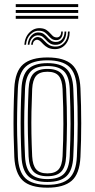

<svg xmlns="http://www.w3.org/2000/svg" viewBox="-20 -879 447 907"><path d="M204 7.6Q123.2 7.6 87.3 -26.4Q51.5 -60.4 47.6 -137.3Q45.4 -189.6 44.4 -242.1Q43.4 -294.7 44.2 -349.4Q45 -404.1 47.6 -462.5Q51.6 -542.6 89.4 -575.1Q127.2 -607.6 204 -607.6Q282.8 -607.6 319.6 -574.3Q356.4 -541 360 -462.1Q363.7 -379.5 363.7 -297.5Q363.8 -215.4 360 -137.3Q356 -57.2 318.3 -24.8Q280.5 7.6 204 7.6ZM204 -5.9Q273.8 -5.9 306.7 -36.2Q339.6 -66.6 343.1 -138.3Q346.7 -211.6 346.9 -292Q347.2 -372.5 343.1 -461.5Q339.9 -533.5 306.9 -563.8Q274 -594.1 204 -594.1Q133.7 -594.1 100.9 -563.7Q68.1 -533.3 64.5 -461.5Q61.8 -401.1 61 -346.7Q60.1 -292.4 61.1 -241.2Q62.1 -190.1 64.5 -138.2Q67.8 -67.2 100.5 -36.5Q133.2 -5.9 204 -5.9ZM204 -19.3Q140.8 -19.3 112.7 -47.5Q84.5 -75.7 81.4 -139.3Q78.9 -192.7 78 -244.1Q77 -295.5 77.9 -348.8Q78.8 -402 81.4 -460.6Q84.6 -526.1 113.8 -553.4Q143 -580.7 204 -580.7Q265.1 -580.7 294.2 -553.5Q323.3 -526.3 326.2 -460.9Q328.7 -405.4 329.6 -352.5Q330.4 -299.5 329.7 -246.8Q328.9 -194.2 326.2 -139.3Q323.2 -74.2 294.2 -46.8Q265.1 -19.3 204 -19.3ZM204 -33Q257.7 -33 282.1 -57.9Q306.5 -82.8 309.4 -140.5Q313 -217.8 313.2 -293.8Q313.3 -369.8 309.4 -459.6Q306.8 -519.1 281.3 -543.1Q255.8 -567 204 -567Q149.5 -567 125.3 -541.7Q101.1 -516.4 98.2 -459.3Q95.8 -404.4 94.9 -352.8Q93.9 -301.2 94.7 -248.9Q95.6 -196.7 98.2 -139.7Q101.1 -81.8 126 -57.4Q150.9 -33 204 -33ZM204 -46.5Q159 -46.5 138.2 -68.3Q117.4 -90.1 115.1 -139.9Q112.7 -195.9 111.8 -247.3Q110.8 -298.7 111.6 -350.5Q112.5 -402.4 115.1 -458.9Q117.5 -510.6 138.8 -532.1Q160.1 -553.5 204 -553.5Q249 -553.5 269.6 -531.7Q290.3 -509.8 292.5 -458.8Q296.6 -367.4 296.3 -291.3Q296 -215.3 292.5 -141.1Q290.2 -89.9 269.3 -68.2Q248.4 -46.5 204 -46.5ZM204 -59.9Q240.3 -59.9 257 -79Q273.6 -98 275.6 -141.6Q279.2 -219.8 279.4 -293.2Q279.6 -366.6 275.6 -458.1Q273.7 -501.3 257.3 -520.7Q240.9 -540.1 204 -540.1Q167.3 -540.1 150.7 -520.8Q134.2 -501.5 132 -458.6Q129.6 -401.7 128.6 -350.6Q127.7 -299.6 128.5 -248.5Q129.4 -197.5 132 -140.5Q134.2 -98.1 150.9 -79Q167.6 -59.9 204 -59.9ZM94.9 -667.7Q97.6 -704.4 120.1 -726.5Q142.5 -748.6 173.3 -745.6Q189 -744.2 198.6 -737.8Q208.3 -731.4 215.4 -723.4Q222.4 -715.4 229.3 -709.2Q236.1 -703.1 245.8 -702.3Q257 -701.3 263.1 -708.9Q269.2 -716.4 269.1 -730.1H276.8Q276.9 -710.9 268.4 -699.8Q259.9 -688.6 243.6 -689.4Q231.6 -690 223.6 -696.1Q215.7 -702.2 208.8 -710.2Q202 -718.2 193.2 -724.9Q184.5 -731.6 170.8 -733.4Q145 -736.7 125 -717.8Q105.1 -698.9 102.9 -667.7ZM111 -667.7Q113.1 -695.8 129.3 -712Q145.4 -728.2 167 -725.4Q179.8 -724 188.2 -717.4Q196.7 -710.8 203.8 -702.7Q210.9 -694.6 219.3 -688.3Q227.7 -681.9 240.7 -680.9Q260.3 -679.6 272.5 -693Q284.8 -706.5 285 -730.1H293Q293.2 -700.5 278.2 -683Q263.3 -665.5 238.9 -667.3Q224.6 -668.2 215.2 -674.6Q205.8 -681 198.6 -689.1Q191.3 -697.3 183.5 -703.9Q175.7 -710.4 164.5 -711.8Q147.1 -714 133.8 -701.4Q120.5 -688.8 119.1 -667.7ZM127 -667.7Q128.5 -685.3 138.7 -695.5Q148.9 -705.7 162.4 -703.7Q172.2 -702.3 179.5 -695.9Q186.8 -689.5 194.2 -681.4Q201.6 -673.2 211.5 -666.8Q221.5 -660.4 236.4 -659.2Q264.2 -656.7 282.8 -676.6Q301.4 -696.5 301 -730.1H309.2Q309.2 -691 288.3 -667.9Q267.4 -644.9 233.7 -647.1Q217.1 -648.1 205.8 -654.2Q194.5 -660.3 186.6 -668.1Q178.8 -675.9 172.5 -682.4Q166.2 -688.8 159.5 -690.6Q151.4 -692.8 143.4 -686.8Q135.5 -680.8 135 -667.7ZM54.4 -845.6V-859.4H349.4V-845.6ZM54.4 -790.1V-804H349.4V-790.1ZM54.4 -817.9V-831.7H349.4V-817.9Z"/></svg>

Font: Big Shoulders Inline Text SC Thin
Style: Regular
Weight: 100
Designer: Patric King
Foundry: XO Type Co
Version: Version 2.002